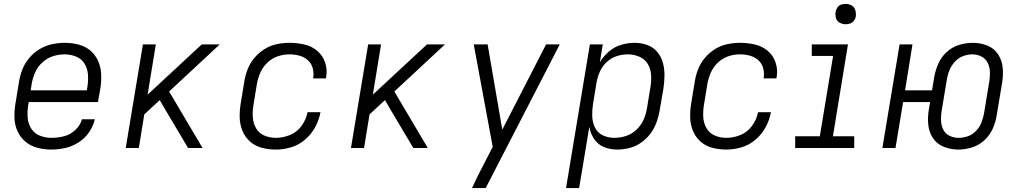

<svg xmlns="http://www.w3.org/2000/svg" viewBox="-20 -757 5224 982"><path d="M243 8Q278 8 313.5 0Q349 -8 381.5 -28.5Q414 -49 435.5 -80.5Q457 -112 465 -147H399Q391 -116 365 -92Q339 -68 307 -60Q275 -52 243 -52Q212 -52 184 -63Q156 -74 140 -99Q124 -124 121.5 -155Q119 -186 124 -218L127 -235H481L493 -303Q499 -339 497.5 -375.5Q496 -412 482.5 -443.5Q469 -475 443 -497.5Q417 -520 382.5 -529Q348 -538 312 -538Q280 -538 246.5 -531Q213 -524 183 -506Q153 -488 130 -461Q107 -434 94.5 -402Q82 -370 77 -337L59 -227Q53 -191 54 -154.5Q55 -118 69.5 -86Q84 -54 110.5 -32Q137 -10 171.5 -1Q206 8 243 8ZM137 -295 142 -328Q147 -357 159.5 -386Q172 -415 196.5 -437.5Q221 -460 251 -469.5Q281 -479 311 -479Q341 -479 369.5 -467.5Q398 -456 413 -430.5Q428 -405 430 -374.5Q432 -344 427 -313L424 -295Z M623 0H690L718 -172L797 -245L829 -190L942 0H1016L845 -289L1104 -530H1012L735 -273L777 -530H711Z M1391 8Q1429 8 1468.5 -3.5Q1508 -15 1540.5 -43Q1573 -71 1592.5 -107.5Q1612 -144 1619 -183H1553Q1546 -146 1522.5 -113.5Q1499 -81 1463 -66.5Q1427 -52 1391 -52Q1360 -52 1332.5 -63.5Q1305 -75 1290 -100.5Q1275 -126 1273 -156.5Q1271 -187 1276 -218L1294 -328Q1299 -357 1311.5 -385.5Q1324 -414 1347.5 -436.5Q1371 -459 1400.5 -469Q1430 -479 1460 -479Q1486 -479 1510.5 -472.5Q1535 -466 1553.5 -450Q1572 -434 1579 -409.5Q1586 -385 1582 -359L1581 -356H1647L1648 -361Q1655 -400 1643 -436.5Q1631 -473 1602.5 -497Q1574 -521 1536.5 -529.5Q1499 -538 1460 -538Q1428 -538 1395 -531Q1362 -524 1332.5 -505.5Q1303 -487 1280.5 -460Q1258 -433 1246 -401.5Q1234 -370 1229 -337L1211 -227Q1205 -191 1206 -155Q1207 -119 1220.5 -87Q1234 -55 1259.5 -32.5Q1285 -10 1319.5 -1Q1354 8 1391 8Z M1775 0H1842L1870 -172L1949 -245L1981 -190L2094 0H2168L1997 -289L2256 -530H2164L1887 -273L1929 -530H1863Z M2394 205H2464L2843 -530H2773L2549 -94L2474 -530H2403L2500 -6L2459 74Q2442 106 2425.5 139Q2409 172 2394 205Z M2875 205H2942L2994 -108Q3000 -75 3018.5 -46.5Q3037 -18 3069 -5Q3101 8 3137 8Q3168 8 3199.5 0Q3231 -8 3259 -27.5Q3287 -47 3307 -74Q3327 -101 3338 -131.5Q3349 -162 3354 -193L3373 -303Q3378 -337 3378.5 -370.5Q3379 -404 3370.5 -435.5Q3362 -467 3341.5 -491.5Q3321 -516 3290 -527Q3259 -538 3225 -538Q3192 -538 3157.5 -528Q3123 -518 3095 -494Q3067 -470 3048 -439L3063 -530H2997ZM3122 -52Q3090 -52 3063 -65Q3036 -78 3023 -105Q3010 -132 3009 -163Q3008 -194 3013 -225L3031 -335Q3036 -363 3048 -390.5Q3060 -418 3083 -439.5Q3106 -461 3134.5 -470Q3163 -479 3191 -479Q3222 -479 3250 -467Q3278 -455 3293 -430Q3308 -405 3310 -374.5Q3312 -344 3307 -313L3289 -203Q3284 -173 3271.5 -144.5Q3259 -116 3235 -93.5Q3211 -71 3181.5 -61.5Q3152 -52 3122 -52Z M3695 8Q3733 8 3772.5 -3.5Q3812 -15 3844.5 -43Q3877 -71 3896.5 -107.5Q3916 -144 3923 -183H3857Q3850 -146 3826.5 -113.5Q3803 -81 3767 -66.5Q3731 -52 3695 -52Q3664 -52 3636.5 -63.5Q3609 -75 3594 -100.5Q3579 -126 3577 -156.5Q3575 -187 3580 -218L3598 -328Q3603 -357 3615.5 -385.5Q3628 -414 3651.5 -436.5Q3675 -459 3704.5 -469Q3734 -479 3764 -479Q3790 -479 3814.5 -472.5Q3839 -466 3857.5 -450Q3876 -434 3883 -409.5Q3890 -385 3886 -359L3885 -356H3951L3952 -361Q3959 -400 3947 -436.5Q3935 -473 3906.5 -497Q3878 -521 3840.5 -529.5Q3803 -538 3764 -538Q3732 -538 3699 -531Q3666 -524 3636.5 -505.5Q3607 -487 3584.5 -460Q3562 -433 3550 -401.5Q3538 -370 3533 -337L3515 -227Q3509 -191 3510 -155Q3511 -119 3524.5 -87Q3538 -55 3563.5 -32.5Q3589 -10 3623.5 -1Q3658 8 3695 8Z M4047 0H4349V-60H4240L4317 -530H4132V-471H4241L4173 -60H4047ZM4305 -633Q4317 -633 4328.5 -637Q4340 -641 4347.5 -651Q4355 -661 4357 -672Q4359 -689 4354.5 -705Q4350 -721 4336 -729Q4322 -737 4305 -737Q4294 -737 4282.5 -733.5Q4271 -730 4263.5 -719.5Q4256 -709 4254 -698Q4251 -681 4255.5 -665Q4260 -649 4274.5 -641Q4289 -633 4305 -633Z M4882 8Q4916 8 4951.5 -3Q4987 -14 5015 -40Q5043 -66 5058 -100Q5073 -134 5078 -169L5105 -331Q5112 -371 5108.5 -409.5Q5105 -448 5085 -479Q5065 -510 5029.5 -524Q4994 -538 4955 -538Q4920 -538 4884.5 -527Q4849 -516 4821 -490Q4793 -464 4778.5 -430Q4764 -396 4758 -362L4747 -295H4609L4647 -530H4581L4493 0H4560L4599 -235H4737L4731 -199Q4724 -160 4727.5 -121Q4731 -82 4751.5 -51Q4772 -20 4807.5 -6Q4843 8 4882 8ZM4883 -52Q4858 -52 4836.5 -62.5Q4815 -73 4804.5 -94Q4794 -115 4793 -140Q4792 -165 4796 -189L4823 -352Q4827 -376 4836.5 -399Q4846 -422 4864 -441.5Q4882 -461 4905.5 -470Q4929 -479 4953 -479Q4978 -479 4999.5 -468Q5021 -457 5031.5 -436Q5042 -415 5043 -390.5Q5044 -366 5040 -341L5013 -178Q5009 -155 5000 -131.5Q4991 -108 4973 -88.5Q4955 -69 4931 -60.5Q4907 -52 4883 -52Z"/></svg>

Font: Iosevka Sparkle Light Oblique
Style: Regular
Weight: 300
Italic angle: -9°
Designer: Belleve Invis
Foundry: Belleve Invis
Version: Version 4.5.0; ttfautohint (v1.8.3)